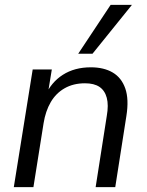

<svg xmlns="http://www.w3.org/2000/svg" viewBox="-20 -773 608 793"><path d="M37 0 115 -486H194L176 -376H166Q191 -433 239.5 -464Q288 -495 355 -495Q409 -495 445.5 -473.5Q482 -452 497.5 -407.5Q513 -363 502 -294L456 0H375L421 -294Q429 -339 421 -369Q413 -399 391 -414Q369 -429 331 -429Q283 -429 247 -408.5Q211 -388 189.5 -351Q168 -314 160 -264L118 0ZM303 -551 437 -753H525L362 -551Z"/></svg>

Font: Nunito Sans 12pt
Style: Italic
Weight: 400
Italic angle: -9°
Designer: Vernon Adams
Foundry: Vernon Adams
Version: Version 3.101;gftools[0.9.27]